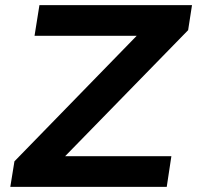

<svg xmlns="http://www.w3.org/2000/svg" viewBox="-20 -725 765 745"><path d="M20 0 36 -99 560 -637 567 -586H114L133 -705H725L710 -608L184 -69L178 -119H645L627 0Z"/></svg>

Font: Nunito Sans 7pt SemiExpanded
Style: Bold Italic
Weight: 700
Width: 6
Italic angle: -9°
Designer: Vernon Adams
Foundry: Vernon Adams
Version: Version 3.101;gftools[0.9.27]